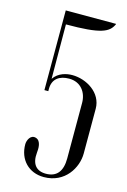

<svg xmlns="http://www.w3.org/2000/svg" viewBox="-110 -753 539 812"><g transform="rotate(15 159.0 -346.5)"><path d="M166 6C259 6 304 -72 304 -134V-330C304 -400 234 -442 172 -442C148 -442 112 -435 91 -404L90 -642C242 -642 277 -659 294 -697V-699H74V-350H91V-360C91 -405 122 -424 163 -424C215 -424 242 -384 242 -339V-96C242 -40 219 -10 171 -10C129 -10 107 -36 112 -86C114 -103 116 -139 91 -146C67 -153 55 -125 55 -108C55 -41 100 6 166 6Z"/></g></svg>

Font: Emberly
Style: Regular
Weight: 400
Designer: Rajesh Rajput
Foundry: Rajesh Rajput
Version: Version 1.000